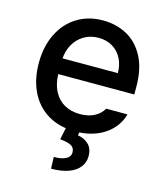

<svg xmlns="http://www.w3.org/2000/svg" viewBox="-112 -621 785 919"><g transform="rotate(15 280.5 -162.0)"><path d="M285.2 -537.1Q349.1 -537.1 402.3 -509.3Q455.6 -481.4 488 -421.6Q520.5 -361.8 520.5 -270.5V-233.4H143.6Q145 -184.1 163.8 -148.2Q182.6 -112.3 215.8 -93.8Q249 -75.2 293 -75.2Q335.4 -75.2 364.7 -91.1Q394 -106.9 408.2 -132.8H513.7Q497.1 -71.8 443.8 -33.2Q390.6 5.4 313 10.3L310.5 25.4Q343.3 30.3 364.5 51Q385.7 71.8 385.7 108.4Q385.7 139.6 367.4 163.3Q349.1 187 313.5 200Q277.8 212.9 227.5 212.9L225.6 155.3Q263.2 155.3 284.9 144.3Q306.6 133.3 306.6 111.3Q306.6 89.4 290 79.3Q273.4 69.3 233.4 65.4L245.6 7.3Q182.1 -2 135.7 -37.6Q89.4 -73.2 64.7 -130.6Q40 -188 40 -261.7Q40 -342.8 70.6 -405.3Q101.1 -467.8 156.7 -502.4Q212.4 -537.1 285.2 -537.1ZM418 -311.5Q418 -352.1 401.6 -383.8Q385.3 -415.5 355.5 -433.3Q325.7 -451.2 286.1 -451.2Q245.6 -451.2 214.1 -432.4Q182.6 -413.6 164.6 -381.6Q146.5 -349.6 144 -311.5Z"/></g></svg>

Font: Pretendard JP Medium
Style: Regular
Weight: 500
Designer: Base glyphs from Inter by Rasmus Andersson; Hangeul glyphs from Noto Sans CJK(Source Han Sans) by Jang Soo-young and Kan
Foundry: Kil Hyung-jin
Version: Version 1.309